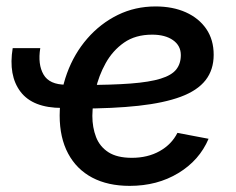

<svg xmlns="http://www.w3.org/2000/svg" viewBox="-20 -574 743 605"><path d="M175.3 -233.9Q83.5 -233.9 44.7 -284.9Q5.9 -335.9 20 -422.4H106.9Q98.6 -371.1 117.2 -339.1Q135.7 -307.1 188 -307.1ZM388.7 11.7Q319.8 11.7 270.5 -14.4Q221.2 -40.5 194.6 -90.3Q168 -140.1 168 -210Q168.5 -281.2 191.2 -343.3Q213.9 -405.3 255.1 -452.6Q296.4 -500 351.1 -526.9Q405.8 -553.7 470.2 -553.7Q524.4 -553.7 565.7 -535.2Q606.9 -516.6 630.1 -482.7Q653.3 -448.7 653.3 -401.4Q653.3 -354 627.7 -321.3Q602.1 -288.6 549.3 -269Q496.6 -249.5 416.7 -240.7Q336.9 -231.9 228.5 -231.9L241.2 -306.2Q332 -306.2 391.8 -310.8Q451.7 -315.4 486.3 -326.2Q521 -336.9 535.4 -355.2Q549.8 -373.5 549.8 -400.4Q549.8 -430.2 525.1 -447.5Q500.5 -464.8 459.5 -464.8Q406.7 -464.8 370.8 -439.7Q335 -414.6 313 -375Q291 -335.4 281.2 -291.3Q271.5 -247.1 271 -209Q271 -172.4 282.7 -142.1Q294.4 -111.8 321.8 -94.2Q349.1 -76.7 395.5 -76.7Q445.3 -76.7 482.9 -97.7Q520.5 -118.7 539.1 -155.3L637.2 -136.7Q608.4 -68.8 542 -28.6Q475.6 11.7 388.7 11.7Z"/></svg>

Font: Inter 16pt Medium
Style: Italic
Weight: 500
Italic angle: -9.3988°
Version: Version 4.001;git-66647c0bb